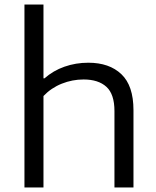

<svg xmlns="http://www.w3.org/2000/svg" viewBox="-20 -828 690 848"><path d="M88 -808H172V-482H176.5Q215 -516 264.8 -533.5Q314.5 -551 370 -551Q463 -551 516.2 -500.2Q569.5 -449.5 569.5 -341.5V0H485.5V-337.5Q485.5 -412 450 -444.5Q414.5 -477 349 -477Q299.5 -477 253 -458.5Q206.5 -440 172 -404V0H88Z"/></svg>

Font: Encode Sans Expanded
Style: Regular
Weight: 400
Width: 7
Designer: Multiple Designers
Foundry: Impallari Type
Version: Version 2.000